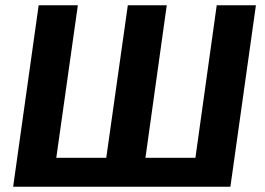

<svg xmlns="http://www.w3.org/2000/svg" viewBox="-20 -710 1008 730"><path d="M953 -690 856 0H30L127 -690H276L194 -110H384L466 -690H614L533 -110H723L804 -690Z"/></svg>

Font: Ezarion
Style: Bold Italic
Weight: 700
Italic angle: -8°
Designer: Natanael Gama
Version: Version 1.001;PS 001.001;hotconv 1.0.70;makeotf.lib2.5.58329